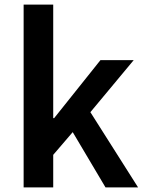

<svg xmlns="http://www.w3.org/2000/svg" viewBox="-20 -817 629 837"><path d="M83 0V-797H212V-302H216L418 -555H563L374 -328L582 0H440L297 -241L212 -142V0Z"/></svg>

Font: Noto Sans SC SemiBold
Style: Regular
Weight: 600
Designer: Ryoko NISHIZUKA 西塚涼子 (kana, bopomofo & ideographs); Paul D. Hunt (Latin, Greek & Cyrillic); Sandoll Communications 산돌커뮤니
Foundry: Adobe
Version: Version 2.004-H2;hotconv 1.0.118;makeotfexe 2.5.65603